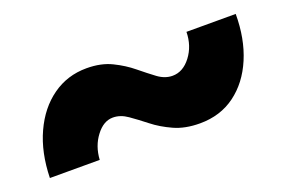

<svg xmlns="http://www.w3.org/2000/svg" viewBox="-44 -533 669 449"><g transform="rotate(-20 290.0 -309.0)"><path d="M20 -202.6Q21.5 -265.6 43.5 -313.5Q65.4 -361.3 102.8 -387.9Q140.1 -414.6 188 -414.6Q224.1 -414.6 250.5 -401.6Q276.9 -388.7 297.4 -371.8Q317.9 -355 335.4 -342Q353 -329.1 371.6 -329.1Q397.9 -329.1 417.2 -354.5Q436.5 -379.9 437 -414.6H559.6Q559.6 -353 539.3 -305.2Q519 -257.3 481.9 -230Q444.8 -202.6 394 -202.6Q356.9 -202.6 329.6 -215.1Q302.2 -227.5 281.5 -243.9Q260.7 -260.3 242.9 -272.7Q225.1 -285.2 206.5 -285.2Q183.1 -285.2 164.6 -260.7Q146 -236.3 144 -202.6Z"/></g></svg>

Font: Reddit Sans ExtraBold
Style: Regular
Weight: 800
Designer: Stephen Hutchings
Foundry: Reddit
Version: Version 1.014; ttfautohint (v1.8.4.7-5d5b)